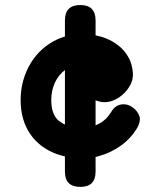

<svg xmlns="http://www.w3.org/2000/svg" viewBox="-20 -587 642 768"><path d="M362.3 99.6Q362.3 160.6 301.3 160.6Q239.7 160.6 239.7 99.6V38.6Q231.9 36.6 224.4 34.7Q216.8 32.7 210 30.3Q175.3 18.1 147.9 -2.2Q120.6 -22.5 101.6 -49.8Q82.5 -77.1 72.5 -111.6Q62.5 -146 62.5 -186.5Q62.5 -228.5 73.2 -266.1Q84 -303.7 103.3 -335.2Q122.6 -366.7 149.9 -390.9Q177.2 -415 210.4 -430.2Q217.3 -433.1 224.4 -435.8Q231.4 -438.5 239.7 -440.9V-505.4Q239.7 -566.9 301.3 -566.9Q362.3 -566.9 362.3 -505.4V-445.8Q375 -442.9 388.7 -439Q445.3 -420.4 477.5 -381.6Q509.8 -342.8 511.7 -290.5V-288.1Q511.7 -267.6 501.7 -248.3Q491.7 -229 476.1 -213.6Q460.4 -198.2 440.4 -188.5Q420.4 -178.7 400.9 -178.2Q379.4 -178.2 362.3 -186V-85.9Q371.1 -88.9 377.9 -93.3V-92.8Q407.2 -109.4 424.3 -138.7V-138.2Q441.9 -169.9 474.1 -169.9Q487.3 -169.9 499 -164.3Q510.7 -158.7 519.8 -149.9Q528.8 -141.1 534.2 -130.6Q539.6 -120.1 539.6 -110.4Q539.6 -103 536.9 -94.2Q534.2 -85.4 529.8 -77.1Q504.4 -33.7 463.4 -4.4Q422.4 24.9 374.5 37.6Q370.1 38.6 369.4 39.1Q368.7 39.6 368.4 39.8Q368.2 40 367.4 40Q366.7 40 362.3 40.5ZM214.8 -104.5Q220.2 -100.1 226.6 -95.9Q232.9 -91.8 239.7 -88.9V-306.6Q213.9 -287.6 199.5 -256.1Q185.1 -224.6 185.1 -186.5Q185.1 -129.4 214.8 -104Z"/></svg>

Font: Erica Type
Style: Bold
Weight: 700
Designer: Peter Wiegel
Foundry: Peter Wiegel
Version: Version 1.000 2010 initial release